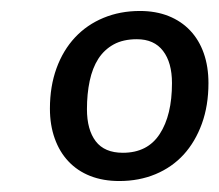

<svg xmlns="http://www.w3.org/2000/svg" viewBox="-20 -744 400 350"><path d="M235 -724Q264 -724 287.2 -714.8Q310.5 -705.5 326.8 -688.2Q343 -671 351.5 -646.8Q360 -622.5 360 -592.5Q360 -551.5 348 -518.5Q336 -485.5 314.8 -462.2Q293.5 -439 263.5 -426.5Q233.5 -414 197.5 -414Q168 -414 144.5 -423.2Q121 -432.5 104.8 -449.8Q88.5 -467 79.8 -491.5Q71 -516 71 -546Q71 -586.5 83 -619.5Q95 -652.5 116.8 -675.8Q138.5 -699 168.8 -711.5Q199 -724 235 -724ZM204 -465.5Q249 -465.5 271.2 -499.8Q293.5 -534 293.5 -592.5Q293.5 -630 277.2 -651.2Q261 -672.5 229.5 -672.5Q204.5 -672.5 187.2 -663Q170 -653.5 159.2 -636.8Q148.5 -620 143.5 -596.5Q138.5 -573 138.5 -545Q138.5 -507.5 154.5 -486.5Q170.5 -465.5 204 -465.5Z"/></svg>

Font: LatoHex
Style: Italic
Weight: 400
Italic angle: -7°
Designer: Lukasz Dziedzic
Foundry: tyPoland Lukasz Dziedzic
Version: Version 1.104; Western+Polish opensource